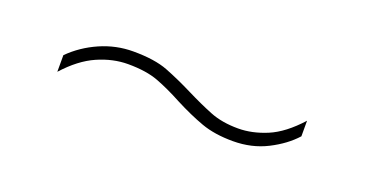

<svg xmlns="http://www.w3.org/2000/svg" viewBox="-23 -486 638 336"><g transform="rotate(20 296.0 -318.0)"><path d="M76 -314Q98 -336 127.5 -349Q157 -362 189 -362Q229 -362 253.5 -352.5Q278 -343 306 -329Q332 -316 354.5 -307Q377 -298 407 -298Q433 -298 460.5 -309.5Q488 -321 516 -352V-323Q498 -303 469.5 -288.5Q441 -274 406 -274Q372 -274 347 -283Q322 -292 293 -307Q267 -321 244.5 -329.5Q222 -338 188 -338Q160 -338 131.5 -325.5Q103 -313 76 -283Z"/></g></svg>

Font: Noto Sans Bengali Thin
Style: Regular
Weight: 100
Designer: Jelle Bosma - Monotype Design Team
Foundry: Monotype Imaging Inc.
Version: Version 2.003; ttfautohint (v1.8.4.7-5d5b)